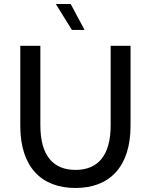

<svg xmlns="http://www.w3.org/2000/svg" viewBox="-20 -928 751 956"><path d="M356 8C526 8 630 -98 630 -301V-700H531V-304C531 -153 467 -82 356 -82C245 -82 181 -153 181 -304V-700H81V-301C81 -98 185 8 356 8ZM401 -779 332 -908H258L338 -779Z"/></svg>

Font: Chess Sans Medium
Style: Regular
Weight: 500
Designer: Wolf Bōese
Foundry: Wolf Bōese
Version: Version 7.223;Glyphs 3.3 (3306)